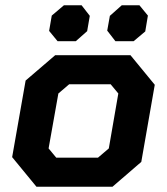

<svg xmlns="http://www.w3.org/2000/svg" viewBox="-20 -707 632 727"><path d="M26 -112 77 -402 189 -498H474L566 -386L515 -94L406 0H118ZM351 -110 392 -145 428 -353 399 -388H242L201 -353L164 -145L193 -110ZM166 -590 176 -648 222 -687H289L320 -647L310 -589L267 -551H198ZM386 -591 396 -647 441 -687H508L540 -648L530 -588L486 -551H417Z"/></svg>

Font: Chakra Petch
Style: Bold Italic
Weight: 700
Italic angle: -10°
Designer: Katatrad Aksorn Co.,Ltd.
Foundry: Cadson Demak Co.,Ltd.
Version: Version 1.000; ttfautohint (v1.6)